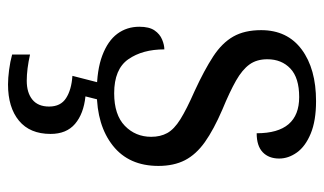

<svg xmlns="http://www.w3.org/2000/svg" viewBox="-187 -398 820 486"><g transform="rotate(90 223.0 -155.0)"><path d="M213 10Q157.3 10 120.3 -4Q83.3 -18 65.5 -42Q47.7 -66 47.7 -97.7Q47.7 -122.7 57 -136.2Q66.3 -149.7 80 -155.3Q93.7 -161 105 -161Q105 -105.7 130 -69.8Q155 -34 216 -34Q270.7 -34 298.5 -61Q326.3 -88 326.3 -127.7Q326.3 -151 316.8 -168.3Q307.3 -185.7 282 -201.5Q256.7 -217.3 210.3 -237.7Q157 -262.3 122.8 -284.7Q88.7 -307 72.5 -335.5Q56.3 -364 56.3 -406Q56.3 -472.3 105.3 -508.7Q154.3 -545 236 -545Q285.7 -545 318.2 -531.5Q350.7 -518 366 -496.5Q381.3 -475 381.3 -451.7Q381.3 -425.3 365.3 -410Q349.3 -394.7 317.3 -394.7Q317.3 -448.7 294.3 -475.5Q271.3 -502.3 225.7 -502.3Q177 -502.3 153.5 -480Q130 -457.7 130 -421.7Q130 -394.7 143.2 -376.5Q156.3 -358.3 184 -342.5Q211.7 -326.7 257.7 -307.7Q308 -286 339.5 -263.7Q371 -241.3 385.5 -213.2Q400 -185 400 -146Q400 -71.3 348.7 -30.7Q297.3 10 213 10ZM193.7 234.7Q178 234.7 157 232Q136 229.3 118 224.3V179Q136 183 153 185.2Q170 187.3 184.3 187.3Q214.7 187.3 232.2 173Q249.7 158.7 249.7 130.7Q249.7 101.3 228.3 87.7Q207 74 172 71.7L192.7 -9H236L224 38.7Q268 43.3 293.5 65Q319 86.7 319 127Q319 179.3 285.5 207Q252 234.7 193.7 234.7Z"/></g></svg>

Font: Noto Serif Hentaigana ExtraLight
Style: Regular
Weight: 200
Designer: Kazuhiro Yamada
Foundry: nipponia
Version: Version 1.000